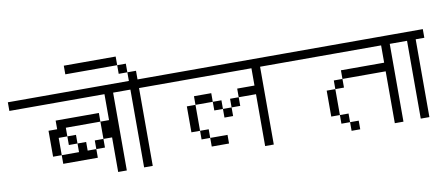

<svg xmlns="http://www.w3.org/2000/svg" viewBox="-71 -1152 3142 1367"><g transform="rotate(-10 1500.0 -469.0)"><path d="M1000 -625H750V-62.5H687.5V-312.5H625V-437.5H687.5V-625H0V-687.5H1000ZM250 -437.5H312.5V-500H625V-437.5H375V-375H312.5V-250H250ZM312.5 -250H437.5V-312.5H500V-250H562.5V-187.5H312.5ZM375 -375H437.5V-312.5H375ZM562.5 -312.5H625V-250H562.5Z M812.5 -812.5H437.5V-875H812.5ZM750 -687.5H875V-750H937.5V-687.5H1000V-625H937.5V-62.5H875V-625H750ZM812.5 -812.5H875V-750H812.5Z M2000 -625H1812.5V-62.5H1750V-437.5H1625V-500H1750V-625H1000V-687.5H2000ZM1250 -437.5H1312.5V-250H1250ZM1312.5 -250H1375V-187.5H1312.5ZM1312.5 -500H1437.5V-437.5H1312.5ZM1375 -187.5H1500V-125H1375ZM1437.5 -437.5H1500V-375H1437.5ZM1500 -375H1562.5V-312.5H1500ZM1562.5 -437.5H1625V-375H1562.5Z M3000 -625H2750V-62.5H2687.5V-437.5H2375V-500H2687.5V-625H2000V-687.5H3000ZM2250 -375H2312.5V-187.5H2250ZM2312.5 -187.5H2375V-125H2312.5ZM2312.5 -437.5H2375V-375H2312.5ZM2375 -125H2437.5V-62.5H2375Z M3000 -625H2937.5V-62.5H2875V-625H2750V-687.5H3000Z"/></g></svg>

Font: 寒蝉点阵体 16px
Style: Regular
Weight: 400
Designer: Designed by Warren2060
Foundry: ChillType
Version: Version 1.000